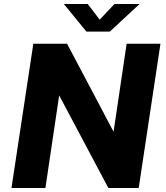

<svg xmlns="http://www.w3.org/2000/svg" viewBox="-20 -942 832 962"><path d="M37.5 0 147 -723H316L549 -282L614.5 -723H784L675 0H523L276.5 -464L207.5 0ZM413 -783.5 300 -922H419.5L479.5 -843.5L553.5 -922H679.5L530 -783.5Z"/></svg>

Font: Public Sans Thin ExtraBold
Style: Italic
Weight: 800
Italic angle: -8°
Version: Version 2.001